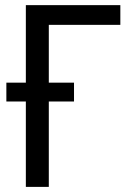

<svg xmlns="http://www.w3.org/2000/svg" viewBox="-20 -731 528 751"><path d="M269.5 -334H170.9V0H81.1V-334H4.9V-407.7H81.1V-710.9H450.7V-633.8H170.9V-407.7H269.5Z"/></svg>

Font: RobotoCondensed-Regular
Style: Regular
Weight: 400
Designer: Google
Version: Version 2.001201; 2014